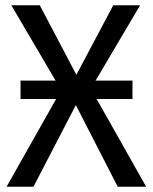

<svg xmlns="http://www.w3.org/2000/svg" viewBox="-20 -709 580 729"><path d="M535 0H427L268 -310L107 0H5L193 -333H58V-403H191L23 -689H131L270 -425L410 -689H512L343 -403H483V-333H347Z"/></svg>

Font: FiraGO
Style: Regular
Weight: 400
Designer: bBox Type
Foundry: bBox Type GmbH
Version: Version 1.001;April 20, 2020;FontCreator 12.0.0.2555 64-bit